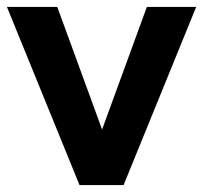

<svg xmlns="http://www.w3.org/2000/svg" viewBox="-22 -531 585 553"><path d="M543 -511H401L272 -158L143 -511H-2L207 2H334Z"/></svg>

Font: Geom SemiBold
Style: Bold
Weight: 600
Version: Version 1.102